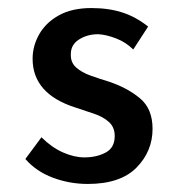

<svg xmlns="http://www.w3.org/2000/svg" viewBox="-20 -449 448 477"><path d="M198 8Q153 8 111.5 -7.5Q70 -23 43 -54L83 -108Q108 -83 136 -70.5Q164 -58 190 -58Q220 -58 242.5 -70Q265 -82 265 -111Q265 -133 250.5 -146Q236 -159 213.5 -166.5Q191 -174 167 -182Q61 -216 61 -303Q61 -335 77.5 -364Q94 -393 126.5 -411Q159 -429 207 -429Q250 -429 284 -418Q318 -407 348 -383L311 -326Q293 -344 268.5 -353.5Q244 -363 224 -364Q197 -364 176.5 -351Q156 -338 156 -315Q155 -294 169 -281.5Q183 -269 205.5 -261Q228 -253 251 -246Q296 -231 327.5 -205Q359 -179 359 -129Q359 -73 319 -32.5Q279 8 198 8Z"/></svg>

Font: Synthetic
Style: Regular
Weight: 400
Designer: Santiago Orozco
Foundry: Typemade
Version: Version 2.000; ttfautohint (v1.8.4.7-5d5b)